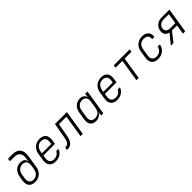

<svg xmlns="http://www.w3.org/2000/svg" viewBox="413 -2347 3974 3974"><g transform="rotate(-45 2400.0 -360.0)"><path d="M254 10Q159 10 115 -46Q71 -102 87 -202L100 -285Q116 -386 172.5 -440.5Q229 -495 318 -495Q380 -495 414.5 -468Q449 -441 450 -392H453L465 -467Q480 -562 441.5 -613Q403 -664 316 -664H185L195 -730H326Q445 -730 498 -662Q551 -594 531 -467L489 -202Q473 -102 411 -46Q349 10 254 10ZM262 -49Q326 -49 369 -89.5Q412 -130 423 -202L436 -285Q447 -356 418.5 -397.5Q390 -439 324 -439Q260 -439 218.5 -398.5Q177 -358 166 -285L153 -202Q142 -130 170.5 -89.5Q199 -49 262 -49Z M855 10Q760 10 715 -45.5Q670 -101 685 -194L710 -356Q725 -449 788.5 -504.5Q852 -560 946 -560Q1039 -560 1084 -504.5Q1129 -449 1114 -356L1099 -260H761L750 -194Q739 -125 768 -86Q797 -47 864 -47Q918 -47 955.5 -70.5Q993 -94 1012 -137H1078Q1055 -69 995.5 -29.5Q936 10 855 10ZM769 -313H1042L1049 -356Q1060 -425 1031.5 -464.5Q1003 -504 937 -504Q870 -504 828.5 -465Q787 -426 776 -356Z M1186 5 1196 -59H1219Q1301 -59 1327 -199L1389 -550H1739L1652 0H1586L1664 -490H1445L1392 -197Q1355 5 1210 5Z M2034 10Q1951 10 1910.5 -44.5Q1870 -99 1885 -191L1911 -358Q1926 -450 1984 -505Q2042 -560 2125 -560Q2181 -560 2217 -534Q2253 -508 2260 -463H2261L2275 -550H2341L2254 0H2188L2202 -87H2200Q2179 -42 2135 -16Q2091 10 2034 10ZM2061 -47Q2124 -47 2166 -85.5Q2208 -124 2218 -193L2244 -356Q2254 -425 2225.5 -464Q2197 -503 2133 -503Q2071 -503 2029 -464.5Q1987 -426 1977 -356L1951 -193Q1941 -124 1969.5 -85.5Q1998 -47 2061 -47Z M2655 10Q2560 10 2515 -45.5Q2470 -101 2485 -194L2510 -356Q2525 -449 2588.5 -504.5Q2652 -560 2746 -560Q2839 -560 2884 -504.5Q2929 -449 2914 -356L2899 -260H2561L2550 -194Q2539 -125 2568 -86Q2597 -47 2664 -47Q2718 -47 2755.5 -70.5Q2793 -94 2812 -137H2878Q2855 -69 2795.5 -29.5Q2736 10 2655 10ZM2569 -313H2842L2849 -356Q2860 -425 2831.5 -464.5Q2803 -504 2737 -504Q2670 -504 2628.5 -465Q2587 -426 2576 -356Z M3223 0 3300 -488H3100L3110 -550H3576L3566 -488H3366L3289 0Z M3855 10Q3760 10 3714 -45Q3668 -100 3683 -194L3708 -356Q3723 -450 3787.5 -505Q3852 -560 3946 -560Q4038 -560 4085.5 -508.5Q4133 -457 4120 -370H4054Q4063 -432 4031 -466Q3999 -500 3936 -500Q3871 -500 3828 -462.5Q3785 -425 3775 -356L3749 -194Q3738 -126 3769 -88Q3800 -50 3865 -50Q3928 -50 3970.5 -84.5Q4013 -119 4024 -180H4090Q4075 -93 4011 -41.5Q3947 10 3855 10Z M4232 0 4405 -213Q4342 -227 4313 -269.5Q4284 -312 4295 -378Q4307 -458 4367.5 -504Q4428 -550 4519 -550H4739L4652 0H4586L4619 -207H4471L4307 0ZM4474 -266H4628L4664 -491H4509Q4450 -491 4410 -460Q4370 -429 4361 -378Q4353 -327 4383.5 -296.5Q4414 -266 4474 -266Z"/></g></svg>

Font: NKDuy Mono ExtraLight
Style: Italic
Weight: 200
Italic angle: -9°
Monospace: yes
Designer: NKDuy
Foundry: NKDuy
Version: Version 2.251; ttfautohint (v1.8.4.7-5d5b)